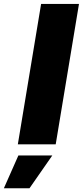

<svg xmlns="http://www.w3.org/2000/svg" viewBox="-88 -748 429 995"><path d="M321.3 -727.5 200.7 0H4.4L125 -727.5ZM-67.9 227.5 7.3 57.6H183.1L64.9 227.5Z"/></svg>

Font: Inter Black
Style: Italic
Weight: 900
Italic angle: -9.39999°
Designer: Rasmus Andersson
Foundry: rsms
Version: Version 4.000;git-a52131595